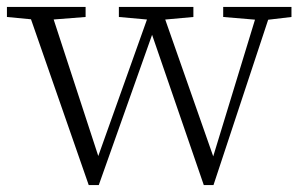

<svg xmlns="http://www.w3.org/2000/svg" viewBox="-24 -528 867 554"><path d="M232 6H261L421 -445L427 -459H404L564 6H592L762 -508H723L587 -63L583 -49H601L440 -508H413L255 -65L249 -49H269L119 -508H53ZM-4 -479 90 -470H108L223 -479V-508H-4ZM319 -479 419 -470H435L534 -479V-508H319ZM620 -479 727 -470H741L817 -479V-508H620Z"/></svg>

Font: Source Han Serif TW VF
Style: Regular
Weight: 250
Designer: Ryoko NISHIZUKA 西塚涼子 (kana & ideographs); Frank Grießhammer (Latin, Greek & Cyrillic); Wenlong ZHANG 张文龙 (bopomofo); San
Foundry: Adobe
Version: Version 2.002;hotconv 1.1.0;makeotfexe 2.6.0